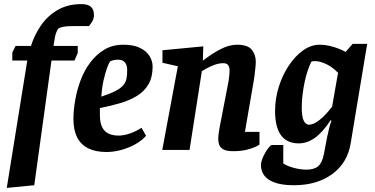

<svg xmlns="http://www.w3.org/2000/svg" viewBox="-20 -731 1828 936"><path d="M13 185 113 -436H40V-475L56 -507H131Q147 -559 179 -606Q211 -653 260.5 -682Q310 -711 377 -711Q407 -711 422.5 -698.5Q438 -686 438 -657Q438 -638 427 -622Q416 -606 414 -604H347Q307 -604 289 -600.5Q271 -597 264 -591Q260 -587 254 -572Q248 -557 243 -521L241 -507H359V-473L343 -436H231L147 172Z M499 10Q446 10 410 -8Q374 -26 356 -61.5Q338 -97 338 -150Q338 -193 346.5 -242.5Q355 -292 373 -340Q391 -388 420.5 -427Q450 -466 489.5 -489.5Q529 -513 582 -513Q630 -513 661.5 -498Q693 -483 708.5 -458.5Q724 -434 724 -406Q724 -355 704 -320.5Q684 -286 648.5 -264Q613 -242 567 -228.5Q521 -215 467 -204V-169Q467 -133 478 -111Q489 -89 509.5 -79.5Q530 -70 558 -70Q583 -70 612.5 -80Q642 -90 670 -108L692 -69Q672 -46 640 -28Q608 -10 571 0Q534 10 499 10ZM474 -260Q517 -274 543 -287.5Q569 -301 581 -315.5Q593 -330 596.5 -347.5Q600 -365 600 -388Q600 -407 594.5 -418Q589 -429 579.5 -434.5Q570 -440 555 -440Q542 -440 531 -437Q520 -434 516 -431Q510 -422 501.5 -398.5Q493 -375 485 -340Q477 -305 474 -260Z M1117 6Q1084 6 1068.5 -3Q1053 -12 1048.5 -25.5Q1044 -39 1044 -52Q1044 -68 1046.5 -84.5Q1049 -101 1051 -112L1094 -334Q1096 -347 1097.5 -360.5Q1099 -374 1099 -390Q1099 -404 1092 -413.5Q1085 -423 1069 -423Q1048 -423 1026 -415Q1004 -407 987 -397.5Q970 -388 964 -384L904 0H771L847 -408L772 -425V-486L971 -505L969 -436H970Q992 -453 1013.5 -467Q1035 -481 1055.5 -491.5Q1076 -502 1096 -507.5Q1116 -513 1135 -513Q1188 -513 1207.5 -488.5Q1227 -464 1227 -430Q1227 -419 1225 -400Q1223 -381 1221 -364Q1219 -347 1217 -337L1174 -88H1245V-26Q1243 -24 1227 -16Q1211 -8 1183 -1Q1155 6 1117 6Z M1413 172Q1334 172 1293 146.5Q1252 121 1252 72Q1252 62 1258 45.5Q1264 29 1273 13.5Q1282 -2 1291 -13Q1300 -24 1305 -24H1361V66Q1381 79 1413 87.5Q1445 96 1474 96Q1512 96 1531.5 79Q1551 62 1559 20Q1568 -30 1574.5 -61.5Q1581 -93 1586 -112Q1591 -131 1596 -142L1592 -145Q1552 -85 1514.5 -58.5Q1477 -32 1436 -32Q1379 -32 1350 -71.5Q1321 -111 1321 -190Q1321 -251 1339.5 -309Q1358 -367 1389 -413Q1420 -459 1458.5 -486Q1497 -513 1538 -513Q1567 -513 1600 -504Q1633 -495 1665 -478L1699 -517H1770L1690 -35Q1675 62 1600.5 117Q1526 172 1413 172ZM1486 -123Q1508 -123 1537.5 -146Q1567 -169 1599 -211L1628 -376Q1600 -405 1569.5 -419Q1539 -433 1518 -433Q1508 -433 1504 -432.5Q1500 -432 1497 -429Q1488 -410 1479.5 -385Q1471 -360 1465 -331Q1459 -302 1455 -270Q1451 -238 1451 -207Q1451 -161 1461 -142Q1471 -123 1486 -123Z"/></svg>

Font: Faustina Light
Style: Bold Italic
Weight: 700
Italic angle: -8°
Version: Version 1.200